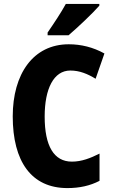

<svg xmlns="http://www.w3.org/2000/svg" viewBox="-20 -950 580 980"><path d="M487 -921V-930H316C292 -886 256 -832 223 -784V-770H330C379 -812 455 -884 487 -921ZM339 -590C386 -590 427 -573 468 -548L513 -677C455 -709 394 -724 331 -724C149 -724 45 -572 45 -356C45 -126 140 10 324 10C386 10 440 -2 488 -27V-166C442 -143 397 -125 347 -125C255 -125 208 -205 208 -355C208 -497 254 -590 339 -590Z"/></svg>

Font: Noto Sans Myanmar UI Condensed ExtraBold
Style: Regular
Weight: 800
Width: 3
Designer: Monotype Design Team
Foundry: Monotype Imaging Inc.
Version: Version 2.103